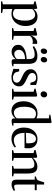

<svg xmlns="http://www.w3.org/2000/svg" viewBox="1427 -2285 1087 3981"><g transform="rotate(90 1970.5 -294.5)"><path d="M8 228.5V204L69.5 189V-446.5L6 -465.5V-488L132 -520H150.5L165.5 -507.5L165 -446.5Q174.5 -461 195.8 -480.2Q217 -499.5 249 -514Q281 -528.5 321.5 -528.5Q383 -528.5 427.5 -499.8Q472 -471 495.8 -414.8Q519.5 -358.5 519.5 -276.5Q519.5 -213.5 500.5 -160.8Q481.5 -108 447 -69.5Q412.5 -31 367 -10Q321.5 11 268.5 11Q236 11 207.5 5.5Q179 0 166 -5.5L168 76.5V189.5L248 204V228.5ZM262.5 -20.5Q309.5 -20.5 341.8 -48Q374 -75.5 391 -130.2Q408 -185 408 -266.5Q408 -323.5 398.8 -364Q389.5 -404.5 372.8 -430Q356 -455.5 333.8 -467.8Q311.5 -480 286 -480Q256.5 -480 233.2 -469.8Q210 -459.5 193.5 -446Q177 -432.5 168 -422V-60.5Q177 -46.5 201.8 -33.5Q226.5 -20.5 262.5 -20.5Z M561.5 0V-24L623 -38.5V-446.5L560 -465V-488L683 -520H705L720 -508L719.5 -475.5L717 -390L719.5 -396Q722.5 -412 734 -433.5Q745.5 -455 764.5 -475.5Q783.5 -496 808 -509.5Q832.5 -523 861 -523Q871.5 -523 878.2 -521.8Q885 -520.5 889 -518.5V-421.5Q884.5 -425 874.8 -428.2Q865 -431.5 851.5 -431.5Q824 -431.5 800 -425.2Q776 -419 756.8 -405Q737.5 -391 723 -368L723.5 -38.5L804.5 -24V0Z M1053 9Q1016 9 983.5 -6.5Q951 -22 930.2 -52.5Q909.5 -83 909.5 -129.5Q909.5 -176.5 937 -209.2Q964.5 -242 1008.8 -262.5Q1053 -283 1104.8 -292.5Q1156.5 -302 1205 -302.5V-353Q1205 -389 1197 -415.2Q1189 -441.5 1169 -455.8Q1149 -470 1112 -470Q1062 -470 1021.5 -456.8Q981 -443.5 953 -428.5L937.5 -455.5Q954.5 -469.5 984.5 -486.2Q1014.5 -503 1054.5 -514.8Q1094.5 -526.5 1142.5 -526.5Q1200 -526.5 1235.8 -507Q1271.5 -487.5 1288 -447.8Q1304.5 -408 1304.5 -347.5V-32L1354.5 -29.5V-7.5Q1344 -4.5 1329.2 -1Q1314.5 2.5 1297.2 5Q1280 7.5 1262 7.5Q1235.5 7.5 1221.8 -1.2Q1208 -10 1208 -35V-80Q1198.5 -63.5 1177.2 -42.5Q1156 -21.5 1124.8 -6.2Q1093.5 9 1053 9ZM1093.5 -47Q1126.5 -47 1154.5 -61.5Q1182.5 -76 1205 -101V-271Q1149 -271 1106 -255.8Q1063 -240.5 1038.5 -211.8Q1014 -183 1014 -142.5Q1014 -113 1024.8 -91.5Q1035.5 -70 1053.8 -58.5Q1072 -47 1093.5 -47ZM1037.5 -595.5Q1010.5 -595.5 998 -612.8Q985.5 -630 985.5 -656Q985.5 -684.5 1001.8 -706.2Q1018 -728 1045.5 -728H1046.5Q1073 -728 1085.8 -710.5Q1098.5 -693 1098.5 -667.5Q1098.5 -640 1082.2 -617.8Q1066 -595.5 1038.5 -595.5ZM1214 -595.5Q1187 -595.5 1174.2 -612.8Q1161.5 -630 1161.5 -656Q1161.5 -684.5 1178 -706.2Q1194.5 -728 1221.5 -728H1222.5Q1249.5 -728 1262 -710.5Q1274.5 -693 1274.5 -667.5Q1274.5 -640 1258.2 -617.8Q1242 -595.5 1215 -595.5Z M1582 11Q1544.5 11 1510.5 2.2Q1476.5 -6.5 1450.2 -15.5Q1424 -24.5 1408 -26.5L1409.5 -149H1458L1480.5 -76Q1485 -63.5 1502 -50.2Q1519 -37 1542 -28Q1565 -19 1588 -19Q1621 -19 1644.8 -28.5Q1668.5 -38 1681.5 -56.5Q1694.5 -75 1694.5 -101Q1694.5 -126 1679 -144.8Q1663.5 -163.5 1633 -180.8Q1602.5 -198 1556.5 -217.5Q1512.5 -236.5 1480.8 -260Q1449 -283.5 1432.2 -314Q1415.5 -344.5 1415.5 -383.5Q1415.5 -429.5 1439 -461.8Q1462.5 -494 1503.5 -511.2Q1544.5 -528.5 1596 -528.5Q1637.5 -528.5 1665.2 -522Q1693 -515.5 1711.5 -508.5Q1730 -501.5 1743 -499L1741.5 -381H1696.5L1674 -451Q1669.5 -464 1659.2 -475Q1649 -486 1632.5 -492.8Q1616 -499.5 1591.5 -499.5Q1568 -500 1545.2 -491.5Q1522.5 -483 1507.5 -465.2Q1492.5 -447.5 1492.5 -420Q1492.5 -392 1508.2 -372.5Q1524 -353 1550.5 -338.2Q1577 -323.5 1608 -309Q1639 -295 1668.2 -280Q1697.5 -265 1720.8 -246.8Q1744 -228.5 1757.5 -204.2Q1771 -180 1771 -146.5Q1771 -100.5 1749 -65Q1727 -29.5 1685 -9.2Q1643 11 1582 11Z M1820 0V-24.5L1882.5 -39V-446.5L1819 -465.5V-488L1948 -520H1966L1983 -506V-38.5L2045.5 -24.5V0ZM1932 -593Q1906.5 -593 1890.2 -609.8Q1874 -626.5 1874 -656Q1874 -687.5 1893 -708Q1912 -728.5 1940.5 -728.5H1941.5Q1967 -728.5 1983.2 -712.2Q1999.5 -696 1999.5 -666Q1999.5 -634.5 1980.5 -613.8Q1961.5 -593 1933 -593Z M2278.5 11Q2235 11 2199 -5Q2163 -21 2136.2 -52.5Q2109.5 -84 2094.8 -130.8Q2080 -177.5 2080 -238.5Q2080 -327 2113.5 -392.2Q2147 -457.5 2204 -493.2Q2261 -529 2331.5 -529Q2365 -529 2392 -521.8Q2419 -514.5 2433.5 -506.5V-764.5L2358 -775.5V-795L2501.5 -818.5H2521L2532 -808.5V-30H2585V-6.5Q2568.5 -2 2542.8 3.2Q2517 8.5 2492.5 8.5Q2465.5 8.5 2450.5 -0.2Q2435.5 -9 2435.5 -34V-74Q2426 -58 2404.8 -37.8Q2383.5 -17.5 2351.8 -3.2Q2320 11 2278.5 11ZM2315.5 -38Q2344 -38 2367 -48Q2390 -58 2407 -72Q2424 -86 2433.5 -97.5V-457Q2424 -471.5 2400.2 -484.2Q2376.5 -497 2341 -497Q2293 -497 2260.2 -469.5Q2227.5 -442 2210.5 -387.5Q2193.5 -333 2193 -252Q2193 -176 2209.5 -129Q2226 -82 2253.8 -60Q2281.5 -38 2315.5 -38Z M2859.5 11Q2783 11 2730.8 -21Q2678.5 -53 2651.8 -111.5Q2625 -170 2625 -249.5Q2625 -315.5 2644.2 -367.2Q2663.5 -419 2697 -455Q2730.5 -491 2773 -509.5Q2815.5 -528 2862 -528Q2951 -528 3002.2 -480.2Q3053.5 -432.5 3055 -342Q3055 -311 3053.5 -291.8Q3052 -272.5 3049 -259.5H2735Q2735.5 -213.5 2744.2 -173.2Q2753 -133 2771.2 -102.5Q2789.5 -72 2818 -54.8Q2846.5 -37.5 2886.5 -37.5Q2925 -37.5 2963.8 -51.2Q3002.5 -65 3024 -83L3037 -56.5Q3020 -39.5 2992 -24Q2964 -8.5 2929.8 1.2Q2895.5 11 2859.5 11ZM2735 -288 2949.5 -295.5Q2951 -308 2951.2 -319.8Q2951.5 -331.5 2951.5 -343.5Q2951.5 -416 2930 -456.2Q2908.5 -496.5 2858 -496.5Q2828 -496.5 2805 -481.2Q2782 -466 2766.5 -438Q2751 -410 2743.2 -372Q2735.5 -334 2735 -288Z M3153.5 -39V-446.5L3090.5 -465.5V-488L3215.5 -520H3236.5L3252 -508V-468L3251 -431.5Q3269.5 -453 3297 -474.8Q3324.5 -496.5 3359 -511Q3393.5 -525.5 3432 -525.5Q3489 -525.5 3520.8 -501.5Q3552.5 -477.5 3565.2 -432.2Q3578 -387 3578 -322.5V-38.5L3636.5 -24.5V0H3421V-24.5L3477.5 -38.5V-320Q3477.5 -364.5 3471.2 -396.8Q3465 -429 3446.5 -446.2Q3428 -463.5 3391.5 -463.5Q3362 -463.5 3338.2 -456.8Q3314.5 -450 3294.2 -438Q3274 -426 3254 -410V-39L3313 -24.5V0H3094.5V-24.5Z M3798.5 9Q3755 9 3730.2 -12.2Q3705.5 -33.5 3705.5 -90V-471.5H3638.5V-495.5Q3645.5 -498 3656.2 -500.8Q3667 -503.5 3677.5 -506.8Q3688 -510 3693.5 -513Q3701 -517 3706.2 -523Q3711.5 -529 3715.8 -537Q3720 -545 3724 -554Q3728.5 -565 3735 -584.2Q3741.5 -603.5 3748 -625.5Q3754.5 -647.5 3759.5 -666H3806.5V-512.5H3923V-471.5H3806.5V-115Q3806.5 -84.5 3810.8 -69Q3815 -53.5 3823.8 -48.5Q3832.5 -43.5 3846.5 -43.5Q3863.5 -43.5 3887.5 -50.2Q3911.5 -57 3925 -65L3936.5 -37.5Q3923.5 -26.5 3902.2 -15.5Q3881 -4.5 3854.5 2.2Q3828 9 3798.5 9Z"/></g></svg>

Font: Merriweather 120pt
Style: Regular
Weight: 400
Version: Version 2.100